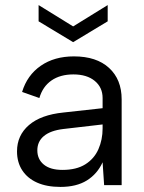

<svg xmlns="http://www.w3.org/2000/svg" viewBox="-20 -729 568 756"><path d="M390 0 384 -90Q363 -44 322 -18.5Q281 7 218 7Q164 7 126 -10Q88 -27 67.5 -58.5Q47 -90 47 -133Q47 -196 94 -236.5Q141 -277 230 -286L384 -303V-343Q384 -385 353 -410.5Q322 -436 269 -436Q217 -436 182.5 -412Q148 -388 135 -343L67 -367Q87 -433 140.5 -470Q194 -507 271 -507Q360 -507 409.5 -461.5Q459 -416 459 -338V0ZM384 -239 229 -221Q179 -215 153 -193.5Q127 -172 127 -137Q127 -102 152.5 -81Q178 -60 226 -60Q281 -60 316 -82Q351 -104 367.5 -141.5Q384 -179 384 -223ZM404 -709V-645L268 -563L132 -645V-709L268 -625Z"/></svg>

Font: Albert Sans
Style: Regular
Weight: 400
Designer: Andreas Rasmussen
Foundry: a.Foundry
Version: Version 1.025